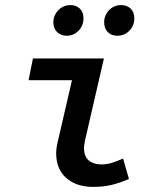

<svg xmlns="http://www.w3.org/2000/svg" viewBox="-20 -720 640 752"><path d="M344 12Q280 12 240 -22.5Q200 -57 200 -120Q200 -133 202.5 -147.5Q205 -162 209 -177L262 -406H92L109 -491H387L313 -170Q312 -162 310.5 -155Q309 -148 309 -141Q309 -107 328 -91.5Q347 -76 377 -76Q398 -76 417.5 -82Q437 -88 462 -99L485 -19Q453 -5 420 3.5Q387 12 344 12ZM241 -580Q219 -580 204 -594Q189 -608 189 -633Q189 -660 208.5 -680Q228 -700 256 -700Q278 -700 292.5 -686.5Q307 -673 307 -648Q307 -620 288 -600Q269 -580 241 -580ZM439 -580Q417 -580 402.5 -594Q388 -608 388 -633Q388 -660 407 -680Q426 -700 454 -700Q477 -700 491.5 -686.5Q506 -673 506 -648Q506 -620 487 -600Q468 -580 439 -580Z"/></svg>

Font: Source Code Pro ExtraLight SemiBold
Style: Italic
Weight: 600
Italic angle: -11°
Monospace: yes
Version: Version 1.016;hotconv 1.0.116;makeotfexe 2.5.65601